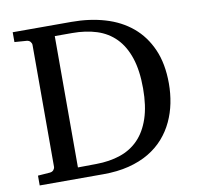

<svg xmlns="http://www.w3.org/2000/svg" viewBox="-76 -750 848 828"><g transform="rotate(-10 348.0 -335.5)"><path d="M543.9 -335Q543.9 -413.6 525.6 -468.5Q507.3 -523.4 473.4 -557.9Q439.5 -592.3 391.4 -607.7Q343.3 -623 284.2 -623H208V-47.9L289.1 -48.8Q346.7 -49.3 393.8 -65.2Q440.9 -81.1 474.1 -115.2Q507.3 -149.4 525.6 -203.6Q543.9 -257.8 543.9 -335ZM657.2 -336.9Q657.2 -293 648.9 -251.2Q640.6 -209.5 623 -171.9Q605.5 -134.3 577.9 -102.8Q550.3 -71.3 511.7 -48.3Q473.1 -25.4 423.1 -12.7Q373 0 310.1 0H32.2V-43L85 -46.9Q95.7 -47.9 101.3 -54.7Q106.9 -61.5 106.9 -68.8V-602.1Q106.9 -609.4 101.3 -616.2Q95.7 -623 85 -624L32.2 -627.9V-670.9H290Q368.7 -670.9 436 -651.1Q503.4 -631.3 552.5 -590.3Q601.6 -549.3 629.4 -486.3Q657.2 -423.3 657.2 -336.9Z"/></g></svg>

Font: BabelStone Ogham Pictish
Style: Regular
Weight: 400
Designer: Andrew West
Foundry: BabelStone
Version: Version 1.02 March 14, 2022